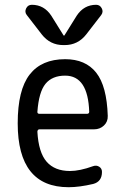

<svg xmlns="http://www.w3.org/2000/svg" viewBox="-20 -780 540 810"><path d="M254.9 -460.9Q200.2 -460.9 171.9 -426.3Q143.6 -391.6 137.7 -307.6Q137.7 -299.8 146.5 -299.8H346.7Q355.5 -299.8 356.4 -307.6Q351.6 -460.9 254.9 -460.9ZM269.5 9.8Q54.7 9.8 54.7 -259.8Q54.7 -400.4 105 -465.3Q155.3 -530.3 254.9 -530.3Q340.8 -530.3 385.7 -473.6Q430.7 -417 434.6 -291Q435.5 -266.6 418.5 -250.5Q401.4 -234.4 377 -234.4H146.5Q138.7 -234.4 137.7 -224.6Q142.6 -136.7 176.8 -97.7Q210.9 -58.6 275.4 -58.6Q316.4 -58.6 373 -79.1Q386.7 -84 398.4 -76.7Q410.2 -69.3 410.2 -54.7Q410.2 -13.7 373 -3.9Q314.5 9.8 269.5 9.8ZM385.7 -759.8Q401.4 -759.8 409.2 -745.1Q417 -730.5 407.2 -716.8L343.8 -634.8Q308.6 -589.8 252.9 -589.8H247.1Q191.4 -589.8 156.2 -634.8L92.8 -716.8Q83 -729.5 90.3 -744.6Q97.7 -759.8 114.3 -759.8Q166 -759.8 196.3 -713.9L248 -630.9Q248 -629.9 250 -629.9Q252 -629.9 252 -630.9L303.7 -713.9Q334 -759.8 385.7 -759.8Z"/></svg>

Font: Rounded Mgen+ 1m regular
Style: Regular
Weight: 400
Designer: [Source Han Sans]
Ryoko NISHIZUKA  (kana & ideographs); Paul D. Hunt (Latin, Greek & Cyrillic); Wenlong ZHANG  (bopomofo
Version: Version 1.059.20150602